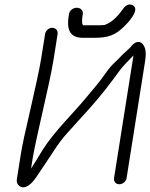

<svg xmlns="http://www.w3.org/2000/svg" viewBox="-20 -812 660 843"><path d="M282.9 -750.5 281.6 -742.5C273.7 -692.6 279.8 -646 342.9 -646H392.5C453.6 -646 485.8 -655.9 527.8 -698.5C535.5 -705.8 600.1 -770.8 562.2 -789.4C556.6 -792.1 549.7 -793.3 542.3 -791C534.9 -788.7 528.6 -783.6 523.9 -777.9L523.6 -777.5L523.3 -777.1C507.6 -755.2 495 -740.5 487.3 -733.9L486.7 -733.4L486.2 -732.9C473.2 -719.4 459.3 -710.1 439.7 -702.5C438.8 -702.2 428.9 -701 414.4 -701H345.7C345.7 -701 336.2 -704 342.3 -742.5L343.5 -750.5C345.9 -765.5 334 -778 317.2 -778C300.4 -778 285.2 -765.5 282.9 -750.5ZM161.1 -556.5C152.8 -504 129.9 -405.1 118.9 -355.8L85.6 -208.8C79.5 -181.1 74.1 -152.2 69.3 -121.8L53.9 -24.4C52.1 -13.1 56 -2.8 64.4 4C81.7 18.8 104.7 6.7 122.3 -12.7C128.1 -19.1 134 -26.7 140.2 -35.7C169.6 -78.9 194.7 -116.8 216.2 -149.6C237.3 -181.8 256 -206.7 272.4 -224.5L322.5 -280.1C337.8 -297.1 353.3 -314.2 369.1 -331.5C419.9 -387.4 467.1 -448.9 509.4 -507.6C515.3 -516 547.5 -550.2 566 -568.5C566 -568 565.8 -567.2 565.7 -566.5L480.8 -30.5C478.5 -16.1 487.7 -3 503.5 -3C518.4 -3 533.3 -14.4 535.7 -29.4L617.2 -544.3C621.9 -574.1 620.8 -597.4 610.4 -613.2C605.4 -621.2 598.1 -628.1 586.9 -627.8C576.8 -627.6 568.1 -621.5 561.1 -614.4L560.7 -613.9L560.3 -613.4C552.6 -604.1 544.2 -595.6 535.3 -587.8C511.1 -567 509.9 -562.1 486.2 -540C471.7 -527 456.9 -509.5 441.3 -487.3C411.2 -444.4 395.6 -428.7 363 -388.9C299 -310.8 222.4 -240.1 167.6 -154.7C147.2 -120.5 131.1 -94.5 116.4 -72L123.8 -119C131.5 -167.1 161.3 -295.2 171.5 -341.2C184.2 -398.5 205.2 -487.2 215.5 -552.5L232.9 -662.5C235.4 -678.1 224.2 -690 209.3 -690C193.5 -690 180.2 -676.9 177.9 -662.5Z"/></svg>

Font: MewTooHand
Style: BdIta
Weight: 400
Designer: Mew Too, Robert Jablonski
Version: Version 0.77